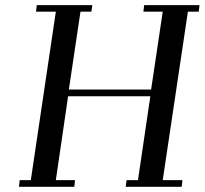

<svg xmlns="http://www.w3.org/2000/svg" viewBox="-20 -722 791 742"><path d="M53.2 0 56.2 -25.9H99.1L195.8 -676.8H119.1L122.1 -702.1H336.9L333 -676.8H291L246.1 -376H564L608.9 -676.8H534.2L537.1 -702.1H751L748 -676.8H706.1L608.9 -25.9H685.1L682.1 0H465.8L469.2 -25.9H513.2L561 -350.1H243.2L195.8 -25.9H270L267.1 0Z"/></svg>

Font: Dehuti Alt
Style: Bold-Italic
Weight: 700
Version: Version 1.2